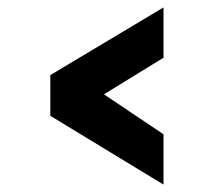

<svg xmlns="http://www.w3.org/2000/svg" viewBox="-20 -609 600 519"><path d="M422 -453V-589L116 -406V-296L422 -110V-246L261 -354Z"/></svg>

Font: RazerF5
Style: Bold
Weight: 700
Foundry: Razer Inc.
Version: Version 1.000;PS 001.001;hotconv 1.0.56